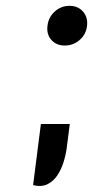

<svg xmlns="http://www.w3.org/2000/svg" viewBox="-20 -512 339 641"><path d="M90.5 106 116.5 -98H213L203 -20Q200 4 192.2 29Q184.5 54 171.2 73.8Q158 93.5 138 103.2Q118 113 90.5 106ZM196 -360Q168 -360 151.5 -378.8Q135 -397.5 138.5 -425.5Q141.5 -454 162.5 -473.2Q183.5 -492.5 212 -492.5Q240.5 -492.5 257.2 -473.2Q274 -454 270.5 -425.5Q267.5 -397.5 246.2 -378.8Q225 -360 196 -360Z"/></svg>

Font: Expletus Sans Medium
Style: Italic
Weight: 500
Italic angle: -7°
Version: Version 7.500